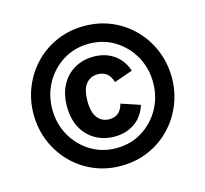

<svg xmlns="http://www.w3.org/2000/svg" viewBox="-103 -816 1005 942"><g transform="rotate(-15 399.5 -345.0)"><path d="M401 10Q326 10 262 -17.5Q198 -45 150.5 -94Q103 -143 76.5 -207.5Q50 -272 50 -345Q50 -418 76.5 -482.5Q103 -547 150.5 -596Q198 -645 262 -672.5Q326 -700 401 -700Q476 -700 540 -672.5Q604 -645 651.5 -596Q699 -547 725.5 -482.5Q752 -418 752 -345Q752 -272 725.5 -207.5Q699 -143 651.5 -94Q604 -45 540 -17.5Q476 10 401 10ZM401 -80Q474 -80 532 -116Q590 -152 623.5 -212Q657 -272 657 -345Q657 -418 623.5 -478Q590 -538 532 -574Q474 -610 401 -610Q328 -610 270 -574Q212 -538 178.5 -478Q145 -418 145 -345Q145 -272 178.5 -212Q212 -152 270 -116Q328 -80 401 -80ZM407 -137Q352 -137 309 -162Q266 -187 242 -232.5Q218 -278 218 -340Q218 -402 242 -447.5Q266 -493 309 -518Q352 -543 407 -543Q465 -543 508.5 -513.5Q552 -484 571 -428L477 -395Q467 -427 449 -440.5Q431 -454 403 -454Q367 -454 344.5 -426.5Q322 -399 322 -340Q322 -281 344.5 -253.5Q367 -226 403 -226Q431 -226 448.5 -240Q466 -254 475 -286L571 -254Q552 -196 508.5 -166.5Q465 -137 407 -137Z"/></g></svg>

Font: Radio Canada Big
Style: Bold Italic
Weight: 700
Italic angle: -12°
Designer: Étienne Aubert Bonn
Foundry: Coppers and Brasses
Version: Version 1.001